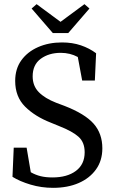

<svg xmlns="http://www.w3.org/2000/svg" viewBox="-20 -888 552 923"><path d="M235 15Q179 15 127 -0.5Q75 -16 40 -38L46 -178H108L128 -60Q151 -47 175.5 -41Q200 -35 232 -35Q303 -35 345 -66.5Q387 -98 387 -156Q387 -204 357.5 -230.5Q328 -257 264 -282L225 -298Q148 -328 100.5 -375.5Q53 -423 53 -499Q53 -557 82.5 -598Q112 -639 163 -661.5Q214 -684 278 -684Q328 -684 369 -670Q410 -656 442 -632L436 -501H375L354 -614Q317 -634 272 -634Q215 -634 176 -605.5Q137 -577 137 -521Q137 -475 166.5 -445Q196 -415 250 -394L290 -379Q388 -341 430 -293.5Q472 -246 472 -175Q472 -116 441.5 -73.5Q411 -31 358 -8Q305 15 235 15ZM156 -868 271 -783 386 -868 410 -847 308 -729H234L132 -847Z"/></svg>

Font: Source Serif Pro
Style: Regular
Weight: 400
Designer: Frank Grießhammer
Foundry: Adobe Systems Incorporated
Version: Version 3.001;hotconv 1.0.111;makeotfexe 2.5.65597